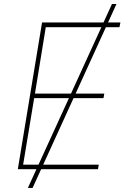

<svg xmlns="http://www.w3.org/2000/svg" viewBox="-20 -839 624 952"><path d="M118.2 92.8 535.2 -819.3H557.6L141.6 92.8ZM68.4 0 188.5 -727.5H577.1L572.3 -704.1H207L153.3 -375H497.1L493.2 -352.5H149.4L94.7 -22.5H469.7L465.8 0Z"/></svg>

Font: Inter Tight Thin
Style: Italic
Weight: 250
Italic angle: -9.39999°
Designer: Rasmus Andersson
Foundry: rsms
Version: Version 3.004